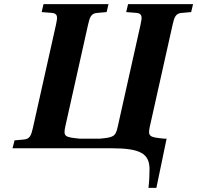

<svg xmlns="http://www.w3.org/2000/svg" viewBox="-20 -712 947 922"><path d="M40 0H516C655 0 698 26 698 101C698 125 697 155 693 190H731L780 -46H770C700 -53 689 -55 699 -102L809 -594C817 -630 824 -648 853 -650L898 -654L907 -692H595L586 -654L636 -650C664 -647 663 -630 655 -594L545 -102C535 -55 523 -52 458 -46H364C294 -53 283 -55 293 -102L403 -594C411 -630 418 -648 447 -650L492 -654L501 -692H189L180 -654L230 -650C258 -647 257 -630 249 -594L138 -98C130 -62 123 -44 94 -42L50 -38Z"/></svg>

Font: Heuristica
Style: Bold Italic
Weight: 700
Italic angle: -13°
Version: Version 1.0.1